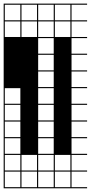

<svg xmlns="http://www.w3.org/2000/svg" viewBox="-20 -747 495 1046"><path d="M454.5 278.8H0V187.9H6.1V272.7H90.9V187.9H0V-727.3H454.5V-721.2H369.7V-636.4H454.5V-630.3H369.7V-545.5H454.5V-539.4H369.7V-454.5H454.5V-448.5H369.7V-363.6H454.5V-357.6H369.7V-272.7H454.5V-266.7H369.7V-181.8H454.5V-175.8H369.7V-90.9H454.5V-84.8H369.7V0H454.5V6.1H369.7V90.9H454.5V97H369.7V181.8H454.5V187.9H369.7V272.7H454.5ZM90.9 -636.4V-721.2H6.1V-636.4ZM278.8 -636.4H363.6V-721.2H278.8ZM187.9 -636.4H272.7V-721.2H187.9ZM97 -636.4H181.8V-721.2H97ZM278.8 -545.5H363.6V-630.3H278.8ZM187.9 -545.5H272.7V-630.3H187.9ZM97 -545.5H181.8V-630.3H97ZM6.1 -545.5H90.9V-630.3H6.1ZM187.9 -454.5H272.7V-539.4H187.9ZM187.9 -363.6H272.7V-448.5H187.9ZM187.9 -272.7H272.7V-357.6H187.9ZM187.9 -181.8H272.7V-266.7H187.9ZM6.1 -181.8H90.9V-266.7H6.1ZM187.9 -90.9H272.7V-175.8H187.9ZM6.1 -90.9H90.9V-175.8H6.1ZM6.1 0H90.9V-84.8H6.1ZM187.9 0H272.7V-84.8H187.9ZM187.9 90.9H272.7V6.1H187.9ZM6.1 90.9H90.9V6.1H6.1ZM278.8 181.8H363.6V97H278.8ZM6.1 181.8H90.9V97H6.1ZM187.9 181.8H272.7V97H187.9ZM97 181.8H181.8V97H97ZM181.8 272.7V187.9H97V272.7ZM272.7 272.7V187.9H187.9V272.7ZM363.6 272.7V187.9H278.8V272.7Z"/></svg>

Font: Micro 5 Charted
Style: Regular
Weight: 400
Designer: Sarah Cadigan-Fried
Version: Version 1.000; ttfautohint (v1.8.4.7-5d5b)